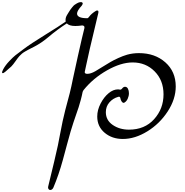

<svg xmlns="http://www.w3.org/2000/svg" viewBox="-272 -1041 1782 1854"><path d="M244 769Q236 787 222 792Q208 797 198.5 786.5Q189 776 194 757Q263 475 287 363Q294 329 307.5 257Q321 185 333 129Q345 73 358 23Q409 -159 430 -270Q437 -307 480.5 -501.5Q524 -696 543 -769Q546 -782 538.5 -789.5Q531 -797 518 -795Q485 -790 455 -790Q397 -790 373 -815Q280 -755 194 -682Q131 -628 58 -590Q49 -585 27.5 -574.5Q6 -564 -4.5 -558Q-15 -552 -31.5 -542.5Q-48 -533 -60.5 -522.5Q-73 -512 -84 -500Q-98 -485 -122 -450.5Q-146 -416 -163 -399Q-177 -385 -221 -348Q-229 -341 -236 -337.5Q-243 -334 -246.5 -334.5Q-250 -335 -251.5 -339Q-253 -343 -250 -351.5Q-247 -360 -241 -372Q-220 -411 -183 -450Q-146 -489 -124 -506.5Q-102 -524 -48 -564Q22 -617 163 -704Q304 -791 363 -833Q361 -836 361 -849Q361 -874 377 -899Q378 -901 391 -922Q404 -943 408 -948.5Q412 -954 425 -970.5Q438 -987 447 -993.5Q456 -1000 470.5 -1008.5Q485 -1017 500 -1020Q516 -1023 524 -1015Q532 -1007 517 -986Q472 -937 472 -910Q472 -865 571 -865Q579 -865 590 -881Q609 -907 646 -931Q660 -942 671 -939Q682 -936 677 -914Q671 -887 645.5 -781.5Q620 -676 595.5 -571.5Q571 -467 559 -406Q557 -391 551.5 -371Q546 -351 546 -345Q546 -328 571 -328Q604 -328 648 -353Q670 -366 718.5 -396Q767 -426 796 -443Q825 -460 870 -480.5Q915 -501 956 -513Q1010 -528 1070 -528Q1224 -528 1324.5 -439Q1425 -350 1425 -206Q1425 -84 1347.5 35Q1270 154 1150.5 227.5Q1031 301 914 301Q810 301 738.5 241Q667 181 667 84Q667 21 699.5 -41.5Q732 -104 777 -141Q821 -178 869 -178Q875 -178 883 -176Q896 -172 907 -186Q920 -203 935 -203Q954 -203 963.5 -184Q973 -165 973 -141Q973 -114 961.5 -88.5Q950 -63 933 -53Q928 -48 922 -48Q911 -48 902 -62Q893 -76 890 -94Q887 -111 870 -106Q819 -92 784.5 -52.5Q750 -13 750 42Q750 120 816.5 165.5Q883 211 973 211Q1125 211 1216 110Q1307 9 1307 -130Q1307 -265 1221.5 -351.5Q1136 -438 1009 -438Q896 -438 762 -362Q626 -285 534 -170Q529 -163 526 -154Q519 -117 507.5 -74.5Q496 -32 487.5 -6Q479 20 461 71.5Q443 123 437 142Q413 212 376 351Q339 490 335 503Q295 649 244 769Z"/></svg>

Font: Joscelyn
Style: Regular
Weight: 400
Designer: Peter S. Baker
Version: Version 1.012